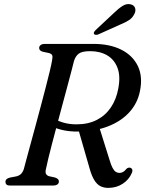

<svg xmlns="http://www.w3.org/2000/svg" viewBox="-20 -917 727 949"><path d="M214.3 -302.3 244.2 -331.6Q265.3 -319.1 294.1 -310.8Q322.8 -302.4 358.2 -302.4Q415.9 -302.4 458.5 -324.3Q501 -346.1 528 -386Q555 -425.8 564.6 -479.2Q576.4 -540.3 560.8 -581.4Q545.3 -622.5 510 -643.3Q474.7 -664.1 425.9 -664.1Q386 -664.1 369.7 -652.1Q353.4 -640.1 345.8 -615.8Q341.2 -596.9 332.4 -563.3Q323.6 -529.8 312.1 -487Q300.6 -444.2 287.8 -396.5Q274.9 -348.8 262.2 -301.1Q249.4 -253.4 238.2 -210.5Q227 -167.5 218.9 -134Q210.7 -100.5 207.1 -81.6Q202.9 -64.9 207.9 -56.8Q212.9 -48.7 222.6 -46L251.6 -39.7Q261.1 -36.5 266.1 -31.9Q271.1 -27.3 271.1 -20.1Q271.1 -10.9 263.8 -5.5Q256.4 0 242.7 0H29.9Q16.8 0 11.8 -5.1Q6.9 -10.1 6.9 -17.8Q6.9 -26.6 13.2 -32.1Q19.6 -37.5 30.9 -39.6L56.7 -44.5Q72.3 -47.3 81.9 -55.6Q91.6 -63.8 97.6 -80.8Q102.1 -98.4 111.1 -131.5Q120.1 -164.5 131.8 -207.7Q143.6 -250.9 156.7 -299.2Q169.8 -347.6 182.6 -396Q195.4 -444.5 206.7 -487.9Q218 -531.4 226 -565.1Q234.1 -598.8 237.2 -617.4Q240.9 -634.9 238.3 -643Q235.7 -651.2 221.2 -655L191.9 -661.2Q182 -664.1 177.8 -668.6Q173.6 -673.2 173.6 -679.7Q173.6 -688.9 181 -694.4Q188.5 -700 201.9 -700H441.6Q522.5 -700 579.3 -671.5Q636.1 -643 661.4 -590.5Q686.6 -538 671.5 -465.7Q659.7 -406.8 619.4 -362.3Q579 -317.9 515.1 -292.9Q451.2 -267.9 369.3 -266.7Q319.5 -266 281.4 -276.1Q243.2 -286.2 214.3 -302.3ZM367.8 -275.5 469.5 -291.9 521.3 -126.9Q528.7 -101.6 536.2 -87.5Q543.6 -73.4 552 -67.9Q560.4 -62.3 569.9 -62.3Q580.3 -62.3 588.7 -67.3Q597 -72.3 604.7 -82.1Q608.2 -86.1 614.2 -87.8Q620.1 -89.5 624.8 -87.6Q632 -85.1 633.9 -77.7Q635.8 -70.3 631.2 -61.1Q617.1 -28.4 586 -8.4Q554.9 11.7 514.6 11.7Q493.3 11.7 476.4 3.2Q459.5 -5.3 446.5 -26.1Q433.4 -46.9 423.2 -83.1ZM542 -851.9Q565.8 -875.2 586 -887.8Q606.1 -900.4 626.1 -895.5Q643.3 -891.3 647.8 -876.8Q652.2 -862.2 643.7 -847.3Q635.1 -829 617.7 -817.5Q600.2 -806 574.7 -795.8L465.7 -746.8Q459.6 -744.5 453.2 -744.9Q446.7 -745.3 444.5 -749.3Q442 -754 445.4 -759.3Q448.7 -764.5 453.9 -769.5Z"/></svg>

Font: Fraunces
Style: Italic
Weight: 900
Italic angle: -16°
Version: Version 1.000;[0bf87f6ff]